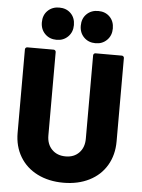

<svg xmlns="http://www.w3.org/2000/svg" viewBox="-61 -976 764 1032"><g transform="rotate(5 321.0 -460.0)"><path d="M52 -238V-688Q52 -693 55.5 -696.5Q59 -700 64 -700H206Q211 -700 214.5 -696.5Q218 -693 218 -688V-238Q218 -191 246 -162.5Q274 -134 320 -134Q365 -134 392.5 -162.5Q420 -191 420 -238V-688Q420 -693 423.5 -696.5Q427 -700 432 -700H574Q579 -700 582.5 -696.5Q586 -693 586 -688V-238Q586 -165 553 -109Q520 -53 459.5 -22.5Q399 8 320 8Q241 8 180 -22.5Q119 -53 85.5 -109Q52 -165 52 -238ZM340 -841Q340 -880 364.5 -904Q389 -928 427 -928Q465 -928 489 -904Q513 -880 513 -841Q513 -803 488.5 -778.5Q464 -754 427 -754Q389 -754 364.5 -778.5Q340 -803 340 -841ZM130 -841Q130 -880 154.5 -904Q179 -928 217 -928Q255 -928 279 -904Q303 -880 303 -841Q303 -803 278.5 -778.5Q254 -754 217 -754Q179 -754 154.5 -778.5Q130 -803 130 -841Z"/></g></svg>

Font: BARLOWEXTRABOLD
Style: Regular
Weight: 800
Designer: Jeremy Tribby
Foundry: Tribby Type
Version: Version 1.422